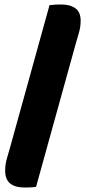

<svg xmlns="http://www.w3.org/2000/svg" viewBox="-20 -728 383 857"><path d="M141 106Q127 108 114 108.5Q101 109 90 109Q48 109 25.5 91Q3 73 3 33Q3 6 11 -21.5Q19 -49 25 -70L201 -705Q216 -707 229 -707.5Q242 -708 253 -708Q293 -708 316.5 -691Q340 -674 340 -636Q340 -607 332 -581Q324 -555 317 -529Z"/></svg>

Font: Baloo Bhai 2 ExtraBold
Style: Regular
Weight: 800
Designer: Supriya Tembe, Noopur Datye and Ek Type
Foundry: Ek Type
Version: Version 1.640;PS 1.000;hotconv 16.6.51;makeotf.lib2.5.65220;